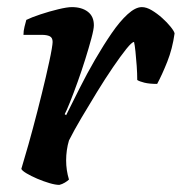

<svg xmlns="http://www.w3.org/2000/svg" viewBox="-20 -520 511 540"><path d="M147 0Q136 0 119 -5Q102 -10 84.5 -17.5Q67 -25 54.5 -32.5Q42 -40 40 -45Q48 -71 60 -113.5Q72 -156 85 -206.5Q98 -257 109 -304Q114 -326 118.5 -346.5Q123 -367 125.5 -382Q128 -397 128 -402Q128 -414 120 -418Q112 -422 97 -422H46Q46 -433 49 -445Q52 -457 54 -464Q68 -471 93.5 -479.5Q119 -488 144 -494Q169 -500 182 -500Q210 -500 227 -487Q244 -474 244 -449Q244 -438 237 -412Q230 -386 220 -354Q210 -322 198.5 -290Q187 -258 177 -233Q167 -208 162 -199L166 -196Q183 -230 203.5 -271Q224 -312 247.5 -352.5Q271 -393 294 -426.5Q317 -460 339 -480Q361 -500 379 -500Q392 -500 407 -491Q422 -482 436 -469.5Q450 -457 460 -444.5Q470 -432 471 -426Q465 -383 450.5 -346.5Q436 -310 422 -284Q400 -284 386 -287.5Q372 -291 366 -295Q366 -313 364.5 -334.5Q363 -356 361 -375Q359 -394 357 -402Q351 -402 335 -382Q319 -362 297.5 -330.5Q276 -299 253 -261.5Q230 -224 209 -188.5Q188 -153 174 -125Q170 -112 168 -97.5Q166 -83 166 -69Q166 -55 168 -41.5Q170 -28 174 -15Q170 -11 162.5 -6.5Q155 -2 147 0Z"/></svg>

Font: Texturina Medium 12pt
Style: Bold Italic
Weight: 700
Italic angle: -11°
Version: Version 1.002